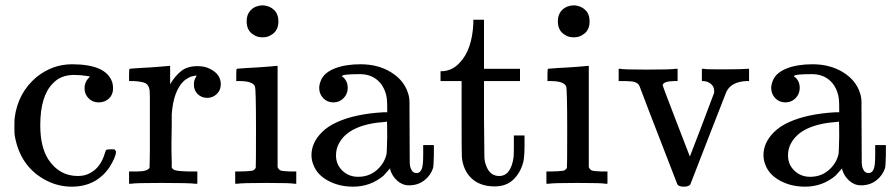

<svg xmlns="http://www.w3.org/2000/svg" viewBox="-20 -689 3349 720"><path d="M297 -358Q297 -381 312 -396Q317 -401 316.5 -402Q316 -403 307 -404Q281 -408 258 -408Q207 -408 178 -376Q131 -329 131 -219Q131 -137 162 -90Q203 -29 272 -29Q297 -29 316 -39Q358 -60 374 -117Q376 -125 379 -127Q382 -129 395 -129H409Q415 -123 415 -120Q415 -101 390 -61Q340 11 249 11Q199 11 154 -12Q55 -63 35 -182Q34 -188 34 -214Q34 -240 35 -247Q47 -341 117 -400Q177 -448 250 -448Q379 -448 401 -380Q404 -371 404 -357Q404 -334 388.5 -319.5Q373 -305 350 -305Q327 -305 312 -320.5Q297 -336 297 -358Z M480 -46H494Q533 -46 541 -60V-68Q541 -77 541.5 -91Q542 -105 542 -122.5Q542 -140 542 -161.5Q542 -183 542 -203Q542 -234 542 -269.5Q542 -305 542 -328L541 -351Q538 -370 526.5 -376.5Q515 -383 482 -385H464V-408Q464 -431 466 -431L476 -432Q486 -433 504 -434Q522 -435 540 -436Q556 -437 575 -438.5Q594 -440 604 -441Q614 -442 615 -442H618V-373Q637 -405 660 -423Q683 -441 721 -441Q749 -441 769 -430Q808 -410 808 -373Q808 -351 793 -336.5Q778 -322 757 -322Q736 -322 721.5 -336Q707 -350 707 -372Q707 -389 715 -400Q717 -404 717 -405Q715 -407 694 -401Q678 -393 670 -386Q630 -348 624 -260V-221Q623 -182 623 -154Q623 -141 623 -126.5Q623 -112 623.5 -101Q624 -90 624 -81Q624 -72 624 -66V-61Q628 -53 636 -51Q646 -47 689 -46H720V0H711Q693 -3 584 -3Q486 -3 472 0H464V-46Z M967 -669Q992 -667 1008 -651.5Q1024 -636 1024 -609Q1024 -573 997 -558Q984 -549 965 -549Q945 -549 932 -558Q905 -573 905 -609Q905 -637 922.5 -653Q940 -669 967 -669ZM1083 0Q1072 -3 979 -3Q888 -3 870 0H862V-46H878Q906 -46 927 -49Q935 -52 939 -60Q940 -62 940 -205Q940 -355 936 -365Q928 -385 877 -385H866V-408Q866 -431 868 -431L878 -432Q888 -433 906 -434Q924 -435 942 -436Q959 -437 978 -438.5Q997 -440 1007 -441Q1017 -442 1018 -442H1021V-62Q1026 -52 1033 -49.5Q1040 -47 1068 -46H1091V0Z M1177 -359Q1177 -373 1185 -391Q1198 -418 1237 -433Q1276 -448 1332 -448Q1398 -448 1446.5 -418Q1495 -388 1510 -340Q1515 -326 1515.5 -308.5Q1516 -291 1516 -194Q1516 -96 1516.5 -79.5Q1517 -63 1522 -54Q1528 -40 1542 -40Q1555 -40 1561 -54Q1567 -66 1567 -109V-145H1607V-106Q1606 -66 1604 -59Q1595 -31 1571 -12.5Q1547 6 1514 6Q1489 6 1469.5 -11.5Q1450 -29 1443 -54V-58Q1440 -55 1431 -44.5Q1422 -34 1418 -30Q1369 11 1304 11Q1252 11 1211 -11Q1170 -33 1156 -69Q1148 -88 1148 -107Q1148 -154 1187 -193Q1210 -216 1244 -231Q1312 -262 1418 -268H1432V-290Q1432 -324 1426 -340Q1416 -373 1391 -392Q1366 -411 1329 -411Q1262 -411 1262 -403Q1284 -388 1284 -359Q1284 -337 1268.5 -321Q1253 -305 1230 -305Q1207 -305 1192 -321Q1177 -337 1177 -359ZM1432 -175Q1432 -233 1431 -233Q1428 -233 1426 -232Q1289 -223 1251 -151Q1240 -131 1240 -106Q1240 -72 1264 -49Q1288 -26 1323 -26Q1363 -26 1391.5 -50Q1420 -74 1429 -109Q1431 -116 1432 -175Z M1755 -600V-615H1795V-431H1930V-385H1795V-241Q1796 -116 1796.5 -99.5Q1797 -83 1803 -68Q1817 -29 1852 -29Q1896 -29 1906 -100Q1907 -108 1907 -146V-181H1947V-146Q1947 -100 1942 -80Q1931 -40 1904.5 -15Q1878 10 1835 10Q1781 10 1749 -19.5Q1717 -49 1712 -100Q1711 -107 1711 -248V-385H1632V-422H1641Q1678 -425 1704 -454Q1750 -502 1755 -600Z M2134 -669Q2159 -667 2175 -651.5Q2191 -636 2191 -609Q2191 -573 2164 -558Q2151 -549 2132 -549Q2112 -549 2099 -558Q2072 -573 2072 -609Q2072 -637 2089.5 -653Q2107 -669 2134 -669ZM2250 0Q2239 -3 2146 -3Q2055 -3 2037 0H2029V-46H2045Q2073 -46 2094 -49Q2102 -52 2106 -60Q2107 -62 2107 -205Q2107 -355 2103 -365Q2095 -385 2044 -385H2033V-408Q2033 -431 2035 -431L2045 -432Q2055 -433 2073 -434Q2091 -435 2109 -436Q2126 -437 2145 -438.5Q2164 -440 2174 -441Q2184 -442 2185 -442H2188V-62Q2193 -52 2200 -49.5Q2207 -47 2235 -46H2258V0Z M2619 -431Q2624 -429 2667 -429H2703Q2760 -429 2784 -431H2789V-385H2778Q2722 -382 2704 -345Q2702 -341 2636.5 -172Q2571 -3 2569 2Q2564 11 2544 11Q2525 11 2520 2Q2380 -359 2379 -364Q2375 -374 2367.5 -378Q2360 -382 2354 -383Q2348 -384 2324 -385H2300V-431H2306Q2316 -428 2403 -428Q2498 -428 2513 -431H2521V-385H2507Q2468 -384 2465 -370Q2465 -366 2516 -234L2567 -102Q2598 -181 2658 -341V-349Q2658 -365 2645 -375Q2632 -385 2616 -385H2612V-431Z M2872 -359Q2872 -373 2880 -391Q2893 -418 2932 -433Q2971 -448 3027 -448Q3093 -448 3141.5 -418Q3190 -388 3205 -340Q3210 -326 3210.5 -308.5Q3211 -291 3211 -194Q3211 -96 3211.5 -79.5Q3212 -63 3217 -54Q3223 -40 3237 -40Q3250 -40 3256 -54Q3262 -66 3262 -109V-145H3302V-106Q3301 -66 3299 -59Q3290 -31 3266 -12.5Q3242 6 3209 6Q3184 6 3164.5 -11.5Q3145 -29 3138 -54V-58Q3135 -55 3126 -44.5Q3117 -34 3113 -30Q3064 11 2999 11Q2947 11 2906 -11Q2865 -33 2851 -69Q2843 -88 2843 -107Q2843 -154 2882 -193Q2905 -216 2939 -231Q3007 -262 3113 -268H3127V-290Q3127 -324 3121 -340Q3111 -373 3086 -392Q3061 -411 3024 -411Q2957 -411 2957 -403Q2979 -388 2979 -359Q2979 -337 2963.5 -321Q2948 -305 2925 -305Q2902 -305 2887 -321Q2872 -337 2872 -359ZM3127 -175Q3127 -233 3126 -233Q3123 -233 3121 -232Q2984 -223 2946 -151Q2935 -131 2935 -106Q2935 -72 2959 -49Q2983 -26 3018 -26Q3058 -26 3086.5 -50Q3115 -74 3124 -109Q3126 -116 3127 -175Z"/></svg>

Font: KaTeX_Main
Style: Regular
Weight: 400
Version: Version 1.1; ttfautohint (v1.3)